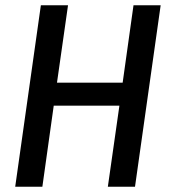

<svg xmlns="http://www.w3.org/2000/svg" viewBox="-20 -706 640 726"><path d="M37.5 0 134.5 -686H237.2L195.5 -393.5H443.8L484.8 -686H587.5L490.5 0H387.8L431.5 -306.5H183.2L140.2 0Z"/></svg>

Font: Chivo Mono Medium
Style: Italic
Weight: 500
Italic angle: -8.05°
Monospace: yes
Designer: Hector Gatti
Foundry: Omnibus-Type
Version: Version 1.008